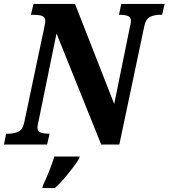

<svg xmlns="http://www.w3.org/2000/svg" viewBox="-41 -734 856 975"><path d="M-21 0 -10 -55H2Q29 -55 51.5 -65Q74 -75 82 -112L183 -591Q186 -604 187.5 -613Q189 -622 189 -627Q189 -648 172 -653.5Q155 -659 128 -659H116L129 -714H340L539 -206L618 -594Q620 -603 622 -612.5Q624 -622 624 -627Q624 -648 607 -653.5Q590 -659 570 -659H563L575 -714H795L782 -659H771Q745 -659 722.5 -649Q700 -639 692 -602L565 0H473L246 -564L155 -120Q149 -93 149 -87Q149 -66 166.5 -60.5Q184 -55 205 -55H211L198 0ZM177 208Q193 174 208.5 135.5Q224 97 235 61H364L361 71Q349 91 329 117.5Q309 144 285.5 171.5Q262 199 238 221H174Z"/></svg>

Font: Noto Serif Condensed ExtraBold
Style: Italic
Weight: 800
Width: 3
Italic angle: -12°
Designer: Monotype Design Team
Foundry: Monotype Imaging Inc.
Version: Version 2.014; ttfautohint (v1.8.4.7-5d5b)